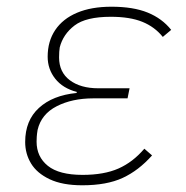

<svg xmlns="http://www.w3.org/2000/svg" viewBox="-20 -540 553 572"><path d="M410 -97 433 -77Q393 -32 345.5 -10Q298 12 225 12Q166 12 128 -6Q90 -24 72.5 -53Q55 -82 55 -117Q55 -181 96 -218.5Q137 -256 208 -263L209 -266Q167 -277 144.5 -305.5Q122 -334 122 -371Q122 -417 144.5 -450.5Q167 -484 209.5 -502Q252 -520 312 -520Q377 -520 420 -502.5Q463 -485 490 -451L465 -430Q441 -460 404 -475Q367 -490 310 -490Q236 -490 202 -464Q168 -438 158 -399Q157 -393 156.5 -385.5Q156 -378 156 -369Q156 -325 188 -301Q220 -277 273 -277H366L360 -247H258Q195 -247 149 -223.5Q103 -200 92 -153Q90 -141 89.5 -132.5Q89 -124 89 -118Q89 -73 122.5 -46Q156 -19 226 -19Q290 -19 333 -38Q376 -57 410 -97Z"/></svg>

Font: IBM Plex Sans ExtraLight
Style: Italic
Weight: 250
Italic angle: -11.31°
Designer: Mike Abbink, Paul van der Laan, Pieter van Rosmalen
Foundry: Bold Monday
Version: Version 3.201